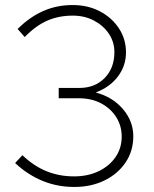

<svg xmlns="http://www.w3.org/2000/svg" viewBox="-20 -731 613 762"><path d="M275 11Q207 11 148 -13.5Q89 -38 40 -84L69 -115Q114 -72 164.5 -51.5Q215 -31 274 -31Q329 -31 371.5 -51.5Q414 -72 438.5 -107.5Q463 -143 463 -189Q463 -232 441 -266.5Q419 -301 381 -321Q343 -341 293 -341H213V-382H295Q357 -382 395.5 -421.5Q434 -461 434 -524Q434 -564 412.5 -596.5Q391 -629 353.5 -649Q316 -669 269 -669Q214 -669 168.5 -649.5Q123 -630 78 -584L50 -616Q97 -663 151 -687Q205 -711 268 -711Q329 -711 376.5 -686Q424 -661 452 -618.5Q480 -576 480 -523Q480 -470 448 -427.5Q416 -385 360 -364Q427 -346 468 -298Q509 -250 509 -190Q509 -132 478.5 -86.5Q448 -41 395 -15Q342 11 275 11Z"/></svg>

Font: Red Hat Display VF
Style: Regular
Weight: 300
Designer: Pentagram, MCKL
Foundry: Pentagram, MCKL
Version: Version 1.023